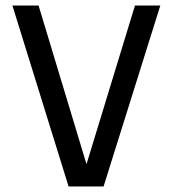

<svg xmlns="http://www.w3.org/2000/svg" viewBox="-20 -677 627 697"><path d="M229 0H356L562 -657H470L294 -81L120 -657H25Z"/></svg>

Font: Logix
Style: Regular
Weight: 400
Designer: Michael Lee Finney
Version: Version 1.06